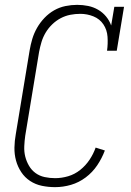

<svg xmlns="http://www.w3.org/2000/svg" viewBox="-20 -763 540 791"><path d="M207 8Q179 8 152.5 2.5Q126 -3 104 -17.5Q82 -32 67.5 -54Q53 -76 46 -101.5Q39 -127 39.5 -155Q40 -183 45 -210L102 -555Q106 -579 113 -602.5Q120 -626 132.5 -648Q145 -670 163 -689Q181 -708 203 -720.5Q225 -733 249.5 -738Q274 -743 298 -743Q321 -743 343 -738.5Q365 -734 384 -723Q403 -712 417 -695Q431 -678 438 -658L451 -735H491L461 -554H421Q425 -583 423 -611.5Q421 -640 406 -662.5Q391 -685 365 -695.5Q339 -706 311 -706Q290 -706 269.5 -702Q249 -698 230 -688Q211 -678 195 -662.5Q179 -647 168 -628.5Q157 -610 151 -590Q145 -570 141 -549L84 -204Q81 -183 80 -160.5Q79 -138 84 -118Q89 -98 99.5 -80Q110 -62 126.5 -50Q143 -38 164 -33.5Q185 -29 207 -29Q234 -29 261 -37Q288 -45 310.5 -63Q333 -81 349 -105Q365 -129 374 -155L412 -143Q400 -111 380.5 -82Q361 -53 333 -32Q305 -11 272.5 -1.5Q240 8 207 8Z"/></svg>

Font: Iosevka Slab Extralight
Style: Italic
Weight: 200
Italic angle: -9°
Monospace: yes
Designer: Belleve Invis
Foundry: Belleve Invis
Version: Version 11.1.1; ttfautohint (v1.8.3)